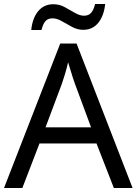

<svg xmlns="http://www.w3.org/2000/svg" viewBox="-20 -933 679 953"><path d="M545 0 459 -221H176L91 0H0L279 -717H360L638 0ZM352 -517Q349 -525 342 -546Q335 -567 328.5 -589.5Q322 -612 318 -624Q311 -593 302 -563.5Q293 -534 287 -517L206 -301H432ZM135 -784Q141 -843 169.5 -877.5Q198 -912 245 -912Q275 -912 301.5 -897.5Q328 -883 352 -869Q376 -855 397 -855Q420 -855 432.5 -869.5Q445 -884 452 -913H502Q496 -855 468 -820Q440 -785 393 -785Q365 -785 338.5 -799Q312 -813 287.5 -827.5Q263 -842 241 -842Q217 -842 205 -827.5Q193 -813 186 -784Z"/></svg>

Font: Noto Sans Tifinagh Hawad
Style: Regular
Weight: 400
Designer: JamraPatel
Foundry: JamraPatel LLC
Version: Version 2.006; ttfautohint (v1.8.4.7-5d5b)